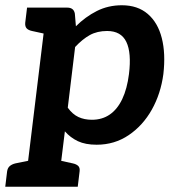

<svg xmlns="http://www.w3.org/2000/svg" viewBox="-45 -543 667 731"><path d="M50 168 133 -514H211Q236 -514 240 -491L244 -443Q280 -479 323.5 -501Q367 -523 419 -523Q479 -523 517.5 -490Q556 -457 571 -398Q586 -339 577 -261Q567 -186 533 -125.5Q499 -65 445 -28.5Q391 8 323 8Q280 8 251.5 -5.5Q223 -19 202 -43L176 168ZM305 -87Q344 -87 373 -107Q402 -127 420.5 -166Q439 -205 446 -261Q456 -342 436 -383.5Q416 -425 363 -425Q325 -425 297 -409.5Q269 -394 241 -364L213 -133Q231 -108 253.5 -97.5Q276 -87 305 -87ZM158 -514 132 -413 77 -425Q63 -428 56.5 -435Q50 -442 51 -456L58 -514ZM-25 168 -18 110Q-16 96 -7.5 89Q1 82 14 79L73 67L74 168ZM152 168 177 67 232 79Q246 82 253 89Q260 96 258 110L251 168Z"/></svg>

Font: Aleo
Style: Bold Italic
Weight: 700
Italic angle: -7°
Version: Version 2.001;gftools[0.9.29]